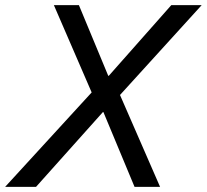

<svg xmlns="http://www.w3.org/2000/svg" viewBox="-76 -732 810 752"><path d="M551 0H451L329 -293H327L65 0H-56L283 -370L135 -712H233L348 -435H350L595 -712H714L394 -360Z"/></svg>

Font: CST
Style: Italic
Weight: 400
Italic angle: -14°
Version: Version 1.00